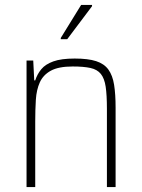

<svg xmlns="http://www.w3.org/2000/svg" viewBox="-20 -754 571 774"><path d="M87 0V-510H114L118 -430H122Q130 -455 146.5 -475Q163 -495 195 -506.5Q227 -518 281 -518Q335 -518 367.5 -507.5Q400 -497 417 -473.5Q434 -450 440 -412Q446 -374 446 -320V0H411V-315Q411 -371 406 -404.5Q401 -438 386.5 -456Q372 -474 344.5 -480Q317 -486 273 -486Q216 -486 185 -469Q154 -452 140.5 -422Q127 -392 124.5 -351.5Q122 -311 122 -264V0ZM225 -596V-601L307 -734H351V-729L251 -596Z"/></svg>

Font: Saira SemiCondensed Thin
Style: Regular
Weight: 250
Width: 4
Designer: Hector Gatti with collaboration of the Omnibus-Type team
Foundry: Omnibus-Type
Version: Version 1.101